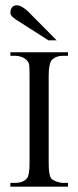

<svg xmlns="http://www.w3.org/2000/svg" viewBox="-20 -700 293 720"><path d="M19 0V-14.2H37.1Q67.9 -14.2 81.5 -32.2Q90.8 -43 90.8 -89.4V-415Q90.8 -440.9 89.8 -452.9Q88.9 -464.8 82.5 -471.7Q75.7 -480.5 63 -485.6Q50.3 -490.7 37.1 -490.7H19V-503.9H234.9V-490.7H216.8Q187.5 -490.7 171.9 -472.2Q168 -465.8 165.3 -451.9Q162.6 -438 162.6 -415V-89.4Q162.6 -64.5 164.8 -51.5Q167 -38.6 171.4 -31.7Q173.3 -28.8 178.2 -25.6Q183.1 -22.5 189.5 -20Q195.8 -17.6 202.9 -15.9Q210 -14.2 216.8 -14.2H234.9V0ZM161.6 -548.8 52.2 -618.7Q47.4 -621.6 41.7 -625.2Q36.1 -628.9 31 -633.1Q25.9 -637.2 22.5 -641.8Q19 -646.5 19 -651.4Q19 -665 25.4 -672.6Q31.7 -680.2 43 -680.2Q52.2 -680.2 64.5 -673.1Q76.7 -666 86.9 -655.3L192.4 -548.8Z"/></svg>

Font: Surma
Style: Regular
Weight: 400
Designer: Sue Lloyd-Williams
Foundry: Sylheti Translation And Research
Version: Version 3.000